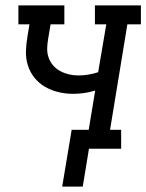

<svg xmlns="http://www.w3.org/2000/svg" viewBox="-20 -550 541 710"><path d="M210 140 245 -70H308L332 -215Q312 -209 291.5 -206Q271 -203 250 -203Q222 -203 195.5 -209.5Q169 -216 146.5 -229Q124 -242 107.5 -262.5Q91 -283 83 -308.5Q75 -334 76 -362Q77 -390 82 -418L89 -460H48V-530H218V-460H167L158 -406Q155 -389 154.5 -371Q154 -353 160 -336.5Q166 -320 177 -307.5Q188 -295 203 -287Q218 -279 235 -275Q252 -271 270 -271Q288 -271 306.5 -274Q325 -277 343 -283L373 -460H331V-530H501V-460H451L387 -70H428V0H309L286 140Z"/></svg>

Font: Iosevka Slab Oblique
Style: Regular
Weight: 400
Italic angle: -9°
Monospace: yes
Designer: Belleve Invis
Foundry: Belleve Invis
Version: Version 11.1.1; ttfautohint (v1.8.3)